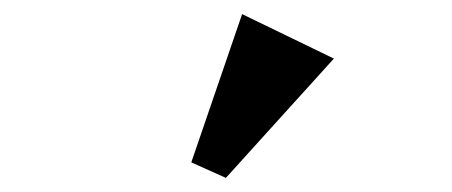

<svg xmlns="http://www.w3.org/2000/svg" viewBox="-20 -834 640 272"><path d="M251 -604 323 -814 453 -751 300 -582Z"/></svg>

Font: IBM Plex Serif
Style: Bold
Weight: 700
Designer: Mike Abbink, Paul van der Laan, Pieter van Rosmalen
Foundry: Bold Monday
Version: Version 2.008